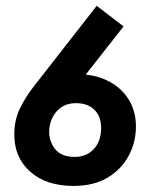

<svg xmlns="http://www.w3.org/2000/svg" viewBox="-20 -619 511 649"><path d="M228.5 9.5Q136.7 9.5 82.5 -38.3Q28.3 -86 28.3 -164.3Q28.3 -213.3 47.2 -252.1Q66 -290.8 94 -326.6L306.8 -599.3L397.7 -529.8L222.5 -306.5L168.3 -349.1Q182.5 -359.3 201 -363.9Q219.5 -368.4 237.8 -368.4Q300.1 -368.4 345.1 -345.5Q390.2 -322.7 414.8 -282.9Q439.5 -243.1 439.5 -191.8Q439.5 -138.1 414.8 -92.2Q390.2 -46.3 343.4 -18.4Q296.6 9.5 228.5 9.5ZM232.5 -88.6Q271.8 -88.6 296.8 -114.9Q321.8 -141.2 321.8 -186.6Q321.8 -225.7 299 -248Q276.1 -270.3 236.8 -270.3Q207.2 -270.3 187 -256.2Q166.9 -242.1 156.6 -220.2Q146.2 -198.2 146.2 -173.8Q146.2 -139.5 167.2 -114.1Q188.2 -88.6 232.5 -88.6Z"/></svg>

Font: Rokkitt SemiBold
Style: Italic
Weight: 600
Italic angle: -9°
Designer: Vernon Adams
Foundry: Vernon Adams
Version: Version 3.103